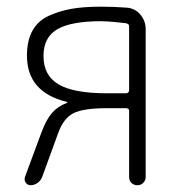

<svg xmlns="http://www.w3.org/2000/svg" viewBox="-20 -547 540 567"><path d="M108.4 -381.8Q108.4 -324.2 152.8 -297.9Q197.3 -271.5 295.9 -271.5H351.6Q360.4 -271.5 361.3 -280.3V-469.7Q361.3 -476.6 351.6 -478.5Q313.5 -483.4 279.3 -484.4Q189.5 -484.4 148.9 -460.4Q108.4 -436.5 108.4 -381.8ZM70.3 0Q61.5 0 56.2 -7.3Q50.8 -14.6 53.7 -24.4L102.5 -156.2Q117.2 -195.3 134.3 -214.4Q151.4 -233.4 177.7 -243.2Q178.7 -243.2 178.7 -245.1Q178.7 -246.1 177.7 -246.1Q59.6 -274.4 59.6 -382.8Q59.6 -426.8 75.7 -456.1Q91.8 -485.4 123.5 -500Q155.3 -514.6 191.4 -521Q227.5 -527.3 278.3 -527.3Q315.4 -527.3 354.5 -524.4Q378.9 -522.5 394.5 -503.9Q410.2 -485.4 410.2 -460.9V-24.4Q410.2 -14.6 403.3 -7.3Q396.5 0 385.7 0Q375 0 368.2 -6.8Q361.3 -13.7 361.3 -24.4V-219.7Q361.3 -227.5 351.6 -227.5H295.9Q226.6 -227.5 197.3 -212.9Q168 -198.2 152.3 -155.3L104.5 -24.4Q100.6 -13.7 90.8 -6.8Q81.1 0 70.3 0Z"/></svg>

Font: Rounded-X Mgen+ 1m light
Style: Regular
Weight: 200
Designer: [Source Han Sans]
Ryoko NISHIZUKA  (kana & ideographs); Paul D. Hunt (Latin, Greek & Cyrillic); Wenlong ZHANG  (bopomofo
Version: Version 1.059.20150602